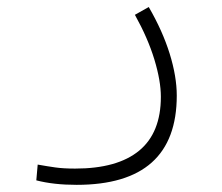

<svg xmlns="http://www.w3.org/2000/svg" viewBox="-20 -303 626 542"><path d="M196.3 218.8Q131.3 218.8 82.5 206.1L86.4 161.6Q113.8 166.5 136.5 169.7Q159.2 172.9 191.9 172.9Q311.5 172.9 372.8 122.3Q434.1 71.8 434.1 -29.8Q434.1 -74.7 415.8 -135Q397.5 -195.3 360.8 -261.2L399.9 -283.2Q439 -215.8 459 -151.4Q479 -86.9 479 -33.2Q479 218.8 196.3 218.8Z"/></svg>

Font: Cascadia Code NF ExtraLight
Style: Regular
Weight: 200
Monospace: yes
Designer: Aaron Bell
Foundry: Saja Typeworks
Version: Version 2404.023; ttfautohint (v1.8.4)